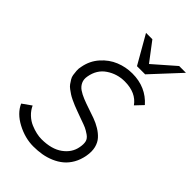

<svg xmlns="http://www.w3.org/2000/svg" viewBox="-244 -826 918 918"><g transform="rotate(45 214.5 -367.5)"><path d="M440.9 -750 308.1 -606.9H252.9L170.9 -750H213.9L286.1 -654.8L395 -750ZM411.1 -502 375 -463.9Q339.4 -514.2 263.2 -514.2Q212.4 -514.2 170.9 -486.3Q129.4 -458.5 120.1 -403.8Q116.2 -382.3 124 -365.5Q131.8 -348.6 147.9 -337.6Q164.1 -326.7 185.8 -317.9Q207.5 -309.1 232.2 -301Q256.8 -293 281 -284.2Q305.2 -275.4 326.4 -262.5Q347.7 -249.5 362.8 -232.9Q377.9 -216.3 384.3 -191.2Q390.6 -166 384.8 -133.8Q378.9 -101.1 364.3 -75.4Q349.6 -49.8 329.3 -33Q309.1 -16.1 283.2 -5.1Q257.3 5.9 230.5 10.5Q203.6 15.1 173.8 15.1Q117.7 15.1 62.7 -13.9Q7.8 -43 -12.2 -88.9L33.2 -121.1Q43.9 -97.7 62.5 -80.3Q81.1 -63 102.1 -54.2Q123 -45.4 141.6 -41.3Q160.2 -37.1 176.8 -37.1Q244.6 -37.1 284.9 -66.4Q325.2 -95.7 333 -140.1Q337.4 -163.1 333.7 -178.7Q330.1 -194.3 313 -206.1Q295.9 -217.8 284.2 -223.1Q272.5 -228.5 241.2 -239.3Q216.8 -248 204.1 -252.9Q188 -258.8 175.5 -263.9Q163.1 -269 149.2 -275.6Q135.3 -282.2 125.5 -288.6Q115.7 -294.9 105 -303Q94.2 -311 88.1 -319.6Q82 -328.1 75.4 -338.9Q68.8 -349.6 67.1 -361.1Q65.4 -372.6 64.2 -387Q63 -401.4 66.9 -417Q75.7 -464.4 106.7 -499.3Q137.7 -534.2 178 -550.5Q218.3 -566.9 262.2 -566.9Q354 -566.9 411.1 -502Z"/></g></svg>

Font: Stilu Light
Style: Italic
Weight: 300
Italic angle: -10°
Designer: Genilson Lima Santos
Foundry: Genilson Lima Santos
Version: Version 1.200;PS 001.200;hotconv 1.0.88;makeotf.lib2.5.64775